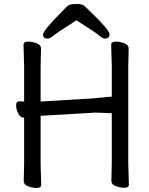

<svg xmlns="http://www.w3.org/2000/svg" viewBox="-20 -918 740 955"><path d="M360 -817Q263 -755 245.5 -740.5Q228 -726 218 -726Q194 -726 194 -745.5Q194 -765 277 -849Q297 -870 309 -882Q321 -894 332.5 -896Q344 -898 367.5 -898Q391 -898 404 -885Q417 -872 437 -853Q525 -768 525 -747Q525 -726 501 -726Q491 -726 472.5 -742Q454 -758 360 -817ZM534 -18 536 -107V-355L456 -358L182 -342V-105L185 1Q185 17 163 17Q141 17 119.5 8.5Q98 0 98 -17L100 -106V-332Q104 -333 99 -333H98Q81 -333 70.5 -354Q60 -375 60 -394.5Q60 -414 77 -414H78L100 -413V-589L97 -695Q97 -711 119.5 -711Q142 -711 163 -702.5Q184 -694 184 -677L182 -588V-413L432 -428Q454 -430 478 -432Q502 -434 515 -436H518Q537 -436 536 -439V-589L533 -695Q533 -711 555.5 -711Q578 -711 599 -702.5Q620 -694 620 -677L618 -588V-106L621 0Q621 16 599 16Q577 16 555.5 7.5Q534 -1 534 -18Z"/></svg>

Font: ToneOZ-Pinyin-WenKai-Medium
Style: Medium
Weight: 700
Designer: Fontworks Inc.
Foundry: ToneOZ
Version: Version 0.240331